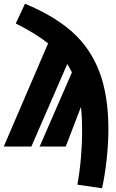

<svg xmlns="http://www.w3.org/2000/svg" viewBox="-35 -780 617 1022"><path d="M542 -90Q542 -17 532.5 70Q523 157 508 222L377 203Q402 62 402 -86Q402 -154 396 -211L315 0H176L348 -395Q332 -425 323 -439L132 0H-15L221 -549Q158 -600 49 -655L98 -760Q253 -696 349.5 -610Q446 -524 494 -398Q542 -272 542 -90Z"/></svg>

Font: Fira Sans Compressed ExtraBold
Style: Regular
Weight: 800
Width: 1
Designer: bBox Type GmbH & Carrois Corporate GbR & Edenspiekermann AG
Foundry: bBox Type GmbH & Carrois Corporate GbR & Edenspiekermann AG
Version: Version 4.301